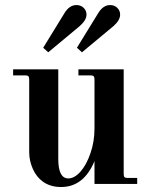

<svg xmlns="http://www.w3.org/2000/svg" viewBox="-20 -732 608 764"><path d="M472.2 -456.1V-40Q472.2 -30.8 475.3 -27.3Q478.5 -23.9 487.8 -23.9H525.9V0H356V-90.8Q313 12.2 223.1 12.2Q179.7 12.2 149.9 -9.8Q125 -27.8 110.6 -60.1Q96.2 -92.3 96.2 -126V-416Q96.2 -425.3 92.8 -428.7Q89.4 -432.1 80.1 -432.1H32.2V-456.1H211.9V-99.1Q211.9 -22 252 -22Q275.9 -22 299.8 -48.6Q323.7 -75.2 339.8 -121.8Q356 -168.5 356 -220.2V-416Q356 -425.3 352.5 -428.7Q349.1 -432.1 339.8 -432.1H292V-456.1ZM286.1 -542 371.1 -680.2Q390.6 -711.9 418 -711.9Q435.5 -711.9 446.8 -700.7Q458 -689.5 458 -673.8Q458 -651.4 431.2 -627.9L306.2 -523.9ZM151.9 -542 236.8 -680.2Q256.3 -711.9 284.2 -711.9Q301.8 -711.9 313 -700.7Q324.2 -689.5 324.2 -673.8Q324.2 -651.9 296.9 -627.9L171.9 -523.9Z"/></svg>

Font: Flanker Steampunk
Style: Bold
Weight: 700
Designer: Alexey Kryukov, Leonardo Di Lena
Foundry: Alexey Kryukov, Leonardo Di Lena
Version: 1.210